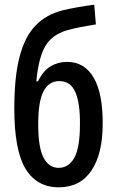

<svg xmlns="http://www.w3.org/2000/svg" viewBox="-20 -789 495 819"><path d="M231 10Q137 10 89 -69Q41 -148 41 -326Q41 -461 63.5 -547Q86 -633 131.5 -680Q177 -727 247 -745Q277 -752 310.5 -758Q344 -764 382 -769L389 -685Q353 -679 324 -673.5Q295 -668 266 -660Q200 -640 172 -590Q144 -540 135 -442H142Q164 -487 195.5 -506Q227 -525 266 -525Q341 -525 380 -457Q419 -389 418 -260Q418 -133 370 -61.5Q322 10 231 10ZM230 -73Q273 -73 297 -116Q321 -159 321 -258Q322 -349 301.5 -396Q281 -443 233 -443Q188 -443 165.5 -399.5Q143 -356 143 -260Q143 -159 166 -116Q189 -73 230 -73Z"/></svg>

Font: Noto Sans ExtraCondensed Medium
Style: Regular
Weight: 500
Width: 2
Designer: Monotype Design Team
Foundry: Monotype Imaging Inc.
Version: Version 2.013; ttfautohint (v1.8.4.7-5d5b)